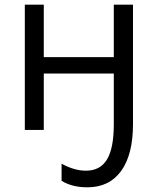

<svg xmlns="http://www.w3.org/2000/svg" viewBox="-20 -555 656 820"><path d="M548 -25V-535H466V-311H167V-535H86V0H167V-241H466V-24Q466 78 437 126Q408 174 347 174Q297 174 243 144V217Q287 245 353 245Q447 245 497.5 175Q548 105 548 -25Z"/></svg>

Font: OpenSansMMV
Style: Regular
Weight: 400
Designer: Steve Matteson
Foundry: Ascender Corporation
Version: Version 4.000